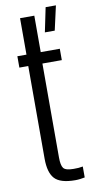

<svg xmlns="http://www.w3.org/2000/svg" viewBox="-91 -838 427 882"><g transform="rotate(-10 122.0 -397.0)"><path d="M186 7Q116.5 7 90.2 -21.5Q64 -50 64 -115V-547H22.5V-600H65V-770H131.5V-600H220.5V-547H130V-108.5Q130 -72.5 140 -59Q150 -45.5 187.5 -45.5Q201.5 -45.5 210.5 -46.2Q219.5 -47 230.5 -49V2Q221 4 209.5 5.5Q198 7 186 7ZM166 -686 189.5 -799.5H237.5L212 -686Z"/></g></svg>

Font: Big Shoulders Display Thin
Style: Regular
Weight: 400
Version: Version 2.002